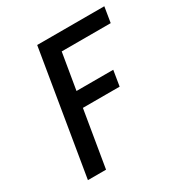

<svg xmlns="http://www.w3.org/2000/svg" viewBox="-171 -863 942 991"><g transform="rotate(-30 300.0 -367.5)"><path d="M68 0 190 -735H590L575 -643H283L247 -428H466L451 -336H232L176 0Z"/></g></svg>

Font: Iosevka Curly SmBdExObl
Style: Regular
Weight: 600
Width: 7
Italic angle: -9°
Monospace: yes
Designer: Belleve Invis
Foundry: Belleve Invis
Version: Version 11.1.0; ttfautohint (v1.8.3)